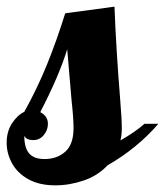

<svg xmlns="http://www.w3.org/2000/svg" viewBox="-52 -551 496 577"><path d="M-32 -122Q-32 -155 -16.5 -179.5Q-1 -204 21 -215Q60 -285 89 -356.5Q118 -428 144 -511L292 -531Q297 -403 309 -254Q314 -194 314 -167Q314 -144 310 -129Q357 -156 382 -179H424Q360 -105 271 -54Q242 -23 199.5 -8.5Q157 6 114 6Q66 6 33 -12.5Q0 -31 -16 -60.5Q-32 -90 -32 -122ZM169 -166Q169 -196 163 -250Q153 -364 150 -403Q126 -324 69 -214Q92 -202 92 -179Q92 -160 79.5 -145Q67 -130 48 -130Q27 -130 21 -143Q21 -107 35.5 -90Q50 -73 82 -73Q119 -73 144 -95Q169 -117 169 -166Z"/></svg>

Font: Lobster
Style: Regular
Weight: 400
Designer: Impallari Type
Foundry: Impallari Type
Version: Version 2.100